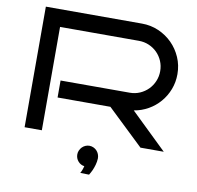

<svg xmlns="http://www.w3.org/2000/svg" viewBox="-94 -798 1125 1098"><g transform="rotate(10 468.0 -248.5)"><path d="M892.1 0H756.8L546.9 -200.2H240.2V-298.8H642.1Q673.3 -298.8 700.7 -310.8Q728 -322.8 748.3 -343.3Q768.6 -363.8 780.3 -391.4Q792 -418.9 792 -450.2Q792 -481.4 780.3 -508.8Q768.6 -536.1 748.3 -556.4Q728 -576.7 700.7 -588.4Q673.3 -600.1 642.1 -600.1H184.1V0H84V-700.2H642.1Q693.8 -700.2 739.3 -680.4Q784.7 -660.6 818.6 -626.7Q852.5 -592.8 872.3 -547.4Q892.1 -502 892.1 -450.2Q892.1 -403.3 876 -361.6Q859.9 -319.8 831.5 -286.9Q803.2 -253.9 764.9 -232.2Q726.6 -210.4 682.1 -203.1ZM527.8 103Q526.9 123 521.7 140.9Q516.6 158.7 510.3 172.9Q502.9 189 494.1 203.1L442.9 202.1Q445.8 197.3 448.7 190.9Q451.2 185.5 453.9 177.7Q456.5 169.9 459 160.2Q437 157.2 422.4 140.4Q407.7 123.5 407.7 100.1Q407.7 88.4 412.6 77.4Q417.5 66.4 425.5 58.1Q433.6 49.8 444.6 44.9Q455.6 40 467.8 40Q480 40 491 44.9Q502 49.8 510.3 58.3Q518.6 66.9 523.2 78.4Q527.8 89.8 527.8 103Z"/></g></svg>

Font: Bruno Ace SC
Style: Regular
Weight: 400
Designer: Astigmatic (AOETI)
Foundry: Astigmatic (AOETI)
Version: Version 1.000